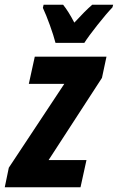

<svg xmlns="http://www.w3.org/2000/svg" viewBox="-59 -786 495 806"><path d="M-22 -82 211 -434H62L87 -548H388L369 -459L145 -114H304L279 0H-39ZM121 -753 124 -766H206Q228 -739 253 -691Q298 -740 328 -766H416L413 -755Q388 -729 350 -681Q312 -633 295 -606H174Q166 -637 150.5 -680Q135 -723 121 -753Z"/></svg>

Font: Noto Sans Display Ex Bold Cond
Style: Italic
Weight: 800
Width: 3
Italic angle: -12°
Designer: Monotype Design team
Foundry: Monotype Imaging Inc.
Version: Version 1.000